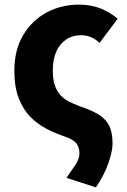

<svg xmlns="http://www.w3.org/2000/svg" viewBox="-20 -598 548 829"><path d="M394 211 267 170Q291 136 307 111.5Q323 87 323 65Q323 37 309 20Q295 3 258 -9Q219 -22 180.5 -42Q142 -62 111 -93.5Q80 -125 61 -173.5Q42 -222 42 -293Q42 -383 80.5 -447Q119 -511 182 -544.5Q245 -578 321 -578Q374 -578 415.5 -561Q457 -544 488 -517L410 -413Q391 -430 371.5 -438Q352 -446 331 -446Q293 -446 265 -427Q237 -408 222.5 -374Q208 -340 208 -293Q208 -256 216 -231.5Q224 -207 239 -189.5Q254 -172 276 -160.5Q298 -149 325 -139Q379 -121 409.5 -101Q440 -81 453 -52Q466 -23 466 23Q466 53 448.5 105Q431 157 394 211Z"/></svg>

Font: Noto Sans JP ExtraBold
Style: Regular
Weight: 800
Designer: Ryoko NISHIZUKA  (kana, bopomofo & ideographs); Paul D. Hunt (Latin, Greek & Cyrillic); Sandoll Communications , Soo-you
Foundry: Adobe
Version: Version 2.004-H2;hotconv 1.0.118;makeotfexe 2.5.65603